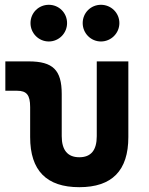

<svg xmlns="http://www.w3.org/2000/svg" viewBox="-20 -775 626 805"><path d="M312.5 9.8C449.7 9.8 518.1 -59.6 518.1 -200.2V-517.6H385.7V-204.1C385.7 -145.5 361.8 -115.7 312.5 -115.7C263.7 -115.7 238.8 -145.5 238.8 -204.1V-380.9C238.8 -481.4 202.1 -517.6 100.1 -517.6H2.4V-394.5H51.8C91.8 -394.5 106.4 -376.5 106.4 -326.2V-200.2C106.4 -59.6 175.3 9.8 312.5 9.8ZM403.3 -601.1C445.8 -601.1 480.5 -635.7 480.5 -678.2C480.5 -721.2 445.8 -754.9 403.3 -754.9C360.8 -754.9 326.7 -721.2 326.7 -678.2C326.7 -635.7 360.8 -601.1 403.3 -601.1ZM184.6 -601.1C227.1 -601.1 261.2 -635.7 261.2 -678.2C261.2 -721.2 227.1 -754.9 184.6 -754.9C142.1 -754.9 107.9 -721.2 107.9 -678.2C107.9 -635.7 142.1 -601.1 184.6 -601.1Z"/></svg>

Font: CaskaydiaCove Nerd Font
Style: Bold
Weight: 700
Designer: Aaron Bell
Foundry: Saja Typeworks
Version: Version 2111.1;Nerd Fonts 2.3.0